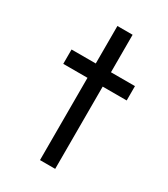

<svg xmlns="http://www.w3.org/2000/svg" viewBox="-157 -685 662 758"><g transform="rotate(30 174.5 -305.5)"><path d="M40 -375H150.4V0H219.7V-375H329.1V-440.4H219.7V-611.3H150.4V-440.4H40Z"/></g></svg>

Font: My Font
Style: Regular
Weight: 400
Designer: Alfredo Marco Pradil
Version: Version 0.001